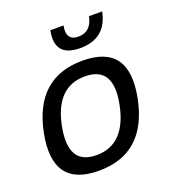

<svg xmlns="http://www.w3.org/2000/svg" viewBox="-128 -799 822 901"><g transform="rotate(-20 283.0 -349.0)"><path d="M228.5 -73.2Q372.6 -73.2 409.7 -258.3Q445.8 -439.5 301.8 -439.5Q157.7 -439.5 121.6 -258.3Q84.5 -73.2 228.5 -73.2ZM30.8 -256.3Q82 -512.7 316.4 -512.7Q550.8 -512.7 499.5 -256.3Q448.2 -0.5 213.9 -0.5Q-19.5 -0.5 30.8 -256.3ZM224.1 -698.2H290Q275.4 -625 338.9 -625Q402.3 -625 417 -698.2H482.9Q457.5 -571.3 328.1 -571.3Q198.7 -571.3 224.1 -698.2Z"/></g></svg>

Font: Sansation
Style: Italic
Weight: 400
Designer: Bernd Montag
Version: Version 1.301